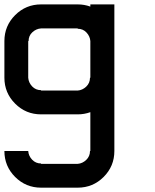

<svg xmlns="http://www.w3.org/2000/svg" viewBox="-20 -520 707 873"><path d="M108.3 166.7Q110 189.2 126.2 206.2Q142.5 223.3 166.7 223.3V225H333.3Q355 223.3 372.1 207.1Q389.2 190.8 389.2 166.7H390.8V-10Q363.3 0 333.3 0H166.7Q97.5 0 48.8 -48.8Q0 -97.5 0 -166.7V-333.3Q0 -402.5 48.8 -451.2Q97.5 -500 166.7 -500H333.3Q363.3 -500 390.8 -490V-500H500V166.7Q500 235.8 451.2 284.6Q402.5 333.3 333.3 333.3H166.7Q97.5 333.3 48.8 284.6Q0 235.8 0 166.7ZM333.3 -108.3Q355 -110 372.1 -126.2Q389.2 -142.5 389.2 -166.7H390.8V-333.3Q389.2 -355 373.3 -372.1Q357.5 -389.2 333.3 -389.2V-390.8H166.7Q144.2 -389.2 127.1 -373.3Q110 -357.5 110 -333.3H108.3V-166.7Q110 -144.2 126.2 -127.1Q142.5 -110 166.7 -110V-108.3Z"/></svg>

Font: 0xA000-Squareish-Mono
Style: Squareish-Mono-Bold
Weight: 700
Version: Version 0.1